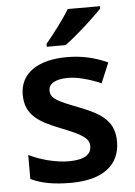

<svg xmlns="http://www.w3.org/2000/svg" viewBox="-55 -808 602 859"><g transform="rotate(-5 246.5 -378.0)"><path d="M427 -756V-766H282C255 -721 205 -656 174 -619V-606H258C308 -641 393 -719 427 -756ZM450 -156C450 -247 396 -283 297 -322C198 -360 169 -374 169 -410C169 -440 199 -459 256 -459C300 -459 355 -443 404 -422L442 -512C385 -538 327 -552 259 -552C132 -552 48 -500 48 -402C48 -313 103 -277 203 -238C303 -199 329 -180 329 -146C329 -109 298 -87 227 -87C172 -87 101 -105 49 -131V-23C98 0 152 10 229 10C374 10 450 -52 450 -156Z"/></g></svg>

Font: Noto Sans Khmer UI SemiBold
Style: Regular
Weight: 600
Designer: Danh Hong and the Monotype Design Team
Foundry: Monotype Imaging Inc.
Version: Version 2.002